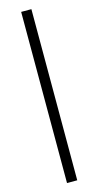

<svg xmlns="http://www.w3.org/2000/svg" viewBox="-140 -729 510 997"><g transform="rotate(-15 115.5 -230.0)"><path d="M88 230V-690H143V230Z"/></g></svg>

Font: Lisu Bosa Light
Style: Regular
Weight: 300
Designer: David Morse, Annie Olsen, Victor Gaultney, Frank Grießhammer (Latin)
Foundry: SIL International
Version: Version 2.000